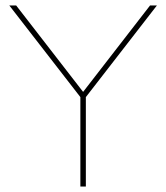

<svg xmlns="http://www.w3.org/2000/svg" viewBox="-20 -680 606 700"><path d="M273 0V-326L14 -660H39L283 -345L527 -660H552L293 -326V0Z"/></svg>

Font: Lil Grotesk Thin
Style: Regular
Weight: 100
Designer: Bastien Sozeau
Foundry: NBR — Bastien Sozeau
Version: Version 3.003; ttfautohint (v1.8.4.7-5d5b);gftools[0.9.33]